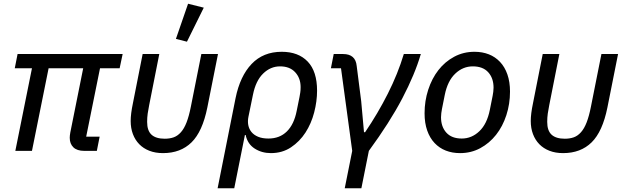

<svg xmlns="http://www.w3.org/2000/svg" viewBox="-20 -807 3352 1027"><path d="M431 0Q392 0 372.5 -19Q353 -38 353 -70Q353 -81 356 -98L425 -442H240L151 0H62L151 -442H59L74 -518H636L620 -442H515L441 -76H513L498 0Z M778 -245Q773 -221 770 -199.5Q767 -178 767 -155Q767 -108 790.5 -86.5Q814 -65 861 -65Q888 -65 909 -72.5Q930 -80 947.5 -99.5Q965 -119 978 -152.5Q991 -186 1001 -237L1057 -518H1146L1089 -232Q1063 -103 1004.5 -45.5Q946 12 852 12Q811 12 779 -0.5Q747 -13 725 -35.5Q703 -58 691 -89.5Q679 -121 679 -160Q679 -198 691 -255L743 -518H832ZM980 -584 921 -599 986 -787 1070 -766Z M1240 -282Q1264 -400 1326 -465Q1388 -530 1487 -530Q1576 -530 1626 -477.5Q1676 -425 1676 -322Q1676 -265 1660.5 -205.5Q1645 -146 1614 -98Q1583 -50 1536.5 -19Q1490 12 1429 12Q1380 12 1342 -12.5Q1304 -37 1294 -85H1290L1233 200H1144ZM1416 -66Q1476 -66 1514.5 -104Q1553 -142 1567 -214L1582 -288Q1584 -299 1586 -311.5Q1588 -324 1588 -341Q1588 -389 1559 -420.5Q1530 -452 1478 -452Q1427 -452 1387.5 -413.5Q1348 -375 1333 -300L1309 -183Q1304 -159 1308 -138Q1312 -117 1325 -101Q1338 -85 1360.5 -75.5Q1383 -66 1416 -66Z M1864 0 1804 -442H1750L1765 -518H1815Q1882 -518 1888 -454L1912 -266L1927 -100H1933Q2001 -200 2054.5 -306Q2108 -412 2140 -518H2231Q2199 -409 2132 -281Q2065 -153 1953 0L1913 200H1824Z M2441 12Q2399 12 2364.5 -1.5Q2330 -15 2304.5 -42Q2279 -69 2265 -109Q2251 -149 2251 -201Q2251 -267 2270.5 -327Q2290 -387 2325 -432Q2360 -477 2409.5 -503.5Q2459 -530 2518 -530Q2560 -530 2594.5 -516.5Q2629 -503 2654.5 -476Q2680 -449 2694 -409Q2708 -369 2708 -317Q2708 -251 2688.5 -191Q2669 -131 2633.5 -86Q2598 -41 2549 -14.5Q2500 12 2441 12ZM2450 -66Q2503 -66 2544 -105Q2585 -144 2600 -219L2615 -294Q2617 -305 2618.5 -316Q2620 -327 2620 -338Q2620 -389 2591.5 -420.5Q2563 -452 2509 -452Q2456 -452 2415 -413Q2374 -374 2359 -299L2344 -224Q2342 -213 2340.5 -202Q2339 -191 2339 -180Q2339 -129 2367.5 -97.5Q2396 -66 2450 -66Z M2918 -245Q2913 -221 2910 -199.5Q2907 -178 2907 -155Q2907 -108 2930.5 -86.5Q2954 -65 3001 -65Q3028 -65 3049 -72.5Q3070 -80 3087.5 -99.5Q3105 -119 3118 -152.5Q3131 -186 3141 -237L3197 -518H3286L3229 -232Q3203 -103 3144.5 -45.5Q3086 12 2992 12Q2951 12 2919 -0.5Q2887 -13 2865 -35.5Q2843 -58 2831 -89.5Q2819 -121 2819 -160Q2819 -198 2831 -255L2883 -518H2972Z"/></svg>

Font: IBM Plex Sans Text
Style: Italic
Weight: 450
Italic angle: -11°
Designer: Mike Abbink, Paul van der Laan, Pieter van Rosmalen
Foundry: Bold Monday
Version: Version 3.005